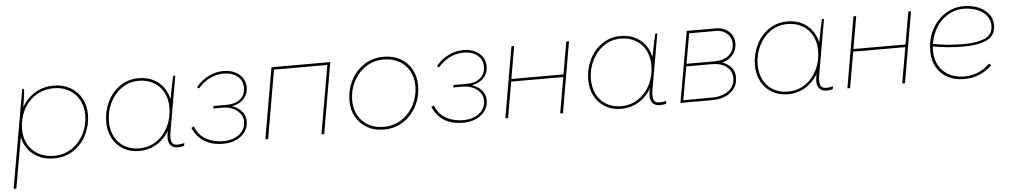

<svg xmlns="http://www.w3.org/2000/svg" viewBox="-39 -863 7380 1402"><g transform="rotate(-5 3650.5 -162.5)"><path d="M141 -520H155Q152 -479 145 -435Q138 -391 134 -366L132 -354L131 -347L35 200H15ZM95 -223Q95 -302 129 -371.5Q163 -441 226 -483Q289 -525 372 -525Q440 -525 492.5 -495Q545 -465 574 -412.5Q603 -360 603 -294Q603 -216 569 -147Q535 -78 472.5 -36.5Q410 5 329 5Q259 5 206 -24.5Q153 -54 124 -106Q95 -158 95 -223ZM583 -292Q583 -354 556.5 -402.5Q530 -451 481.5 -478.5Q433 -506 370 -506Q296 -506 237.5 -468.5Q179 -431 146.5 -367Q114 -303 114 -227Q114 -166 140.5 -117.5Q167 -69 216 -41.5Q265 -14 331 -14Q404 -14 461.5 -52.5Q519 -91 551 -155Q583 -219 583 -292Z M1173 -119 1187 -178 1211 -339Q1215 -358 1218 -376Q1236 -472 1248 -520H1263L1193 -118Q1184 -70 1192.5 -43.5Q1201 -17 1236 -17Q1261 -17 1286 -24L1282 -3Q1258 3 1237 3Q1195 3 1177 -28Q1159 -59 1173 -119ZM1219 -297Q1219 -218 1186.5 -148.5Q1154 -79 1093 -37Q1032 5 952 5Q887 5 836.5 -25Q786 -55 758.5 -107.5Q731 -160 731 -226Q731 -304 764 -373Q797 -442 857 -483.5Q917 -525 995 -525Q1062 -525 1112.5 -495.5Q1163 -466 1191 -414Q1219 -362 1219 -297ZM751 -228Q751 -166 776 -117.5Q801 -69 847 -41.5Q893 -14 954 -14Q1025 -14 1081 -51.5Q1137 -89 1168.5 -153Q1200 -217 1200 -293Q1200 -354 1175 -402.5Q1150 -451 1103 -478.5Q1056 -506 993 -506Q923 -506 868 -467.5Q813 -429 782 -365Q751 -301 751 -228Z M1347 -130 1365 -139Q1392 -72 1447 -42.5Q1502 -13 1571 -13Q1643 -13 1688.5 -49Q1734 -85 1734 -142Q1734 -190 1692.5 -223.5Q1651 -257 1584 -257H1518L1522 -275H1620Q1680 -275 1717.5 -305Q1755 -335 1755 -390Q1755 -441 1717 -472.5Q1679 -504 1615 -504Q1562 -504 1513.5 -480Q1465 -456 1428 -412L1414 -423Q1452 -470 1505 -496.5Q1558 -523 1616 -523Q1663 -523 1699.5 -505.5Q1736 -488 1755.5 -458Q1775 -428 1775 -391Q1775 -335 1735.5 -298.5Q1696 -262 1627 -259L1629 -269Q1689 -256 1721.5 -222.5Q1754 -189 1754 -144Q1754 -101 1730 -66.5Q1706 -32 1664 -13Q1622 6 1569 6Q1487 6 1431 -28.5Q1375 -63 1347 -130Z M1968 -520H2399L2309 0H2289L2376 -501H1985L1898 0H1878Z M2514 -226Q2514 -304 2548.5 -373Q2583 -442 2646 -483.5Q2709 -525 2789 -525Q2859 -525 2912 -495.5Q2965 -466 2994 -413.5Q3023 -361 3023 -294Q3023 -214 2988 -145.5Q2953 -77 2890 -36Q2827 5 2747 5Q2678 5 2625.5 -24.5Q2573 -54 2543.5 -106.5Q2514 -159 2514 -226ZM3003 -292Q3003 -354 2976.5 -402.5Q2950 -451 2901 -478Q2852 -505 2788 -505Q2715 -505 2657 -466.5Q2599 -428 2566.5 -364.5Q2534 -301 2534 -228Q2534 -166 2560.5 -117.5Q2587 -69 2635.5 -42Q2684 -15 2748 -15Q2822 -15 2880 -53.5Q2938 -92 2970.5 -155.5Q3003 -219 3003 -292Z M3106 -130 3124 -139Q3151 -72 3206 -42.5Q3261 -13 3330 -13Q3402 -13 3447.5 -49Q3493 -85 3493 -142Q3493 -190 3451.5 -223.5Q3410 -257 3343 -257H3277L3281 -275H3379Q3439 -275 3476.5 -305Q3514 -335 3514 -390Q3514 -441 3476 -472.5Q3438 -504 3374 -504Q3321 -504 3272.5 -480Q3224 -456 3187 -412L3173 -423Q3211 -470 3264 -496.5Q3317 -523 3375 -523Q3422 -523 3458.5 -505.5Q3495 -488 3514.5 -458Q3534 -428 3534 -391Q3534 -335 3494.5 -298.5Q3455 -262 3386 -259L3388 -269Q3448 -256 3480.5 -222.5Q3513 -189 3513 -144Q3513 -101 3489 -66.5Q3465 -32 3423 -13Q3381 6 3328 6Q3246 6 3190 -28.5Q3134 -63 3106 -130Z M4149 -520 4059 0H4039L4129 -520ZM3637 0 3727 -520H3747L3657 0ZM3694 -263 3697 -282H4097L4094 -263Z M4706 -119 4720 -178 4744 -339Q4748 -358 4751 -376Q4769 -472 4781 -520H4796L4726 -118Q4717 -70 4725.5 -43.5Q4734 -17 4769 -17Q4794 -17 4819 -24L4815 -3Q4791 3 4770 3Q4728 3 4710 -28Q4692 -59 4706 -119ZM4752 -297Q4752 -218 4719.5 -148.5Q4687 -79 4626 -37Q4565 5 4485 5Q4420 5 4369.5 -25Q4319 -55 4291.5 -107.5Q4264 -160 4264 -226Q4264 -304 4297 -373Q4330 -442 4390 -483.5Q4450 -525 4528 -525Q4595 -525 4645.5 -495.5Q4696 -466 4724 -414Q4752 -362 4752 -297ZM4284 -228Q4284 -166 4309 -117.5Q4334 -69 4380 -41.5Q4426 -14 4487 -14Q4558 -14 4614 -51.5Q4670 -89 4701.5 -153Q4733 -217 4733 -293Q4733 -354 4708 -402.5Q4683 -451 4636 -478.5Q4589 -506 4526 -506Q4456 -506 4401 -467.5Q4346 -429 4315 -365Q4284 -301 4284 -228Z M5012 -520H5229Q5266 -520 5295.5 -504Q5325 -488 5341.5 -460.5Q5358 -433 5358 -401Q5358 -345 5321 -307.5Q5284 -270 5227 -263V-275Q5281 -262 5311 -229.5Q5341 -197 5341 -152Q5341 -105 5316.5 -70.5Q5292 -36 5249.5 -18Q5207 0 5153 0H4920ZM4930 -18 5149 -19Q5226 -19 5273.5 -53Q5321 -87 5321 -149Q5321 -198 5282 -230Q5243 -262 5174 -262H4980L4983 -281H5194Q5260 -281 5299 -312.5Q5338 -344 5338 -400Q5338 -442 5306 -471.5Q5274 -501 5226 -501H5018L5030 -512L4941 -7Z M5928 -119 5942 -178 5966 -339Q5970 -358 5973 -376Q5991 -472 6003 -520H6018L5948 -118Q5939 -70 5947.5 -43.5Q5956 -17 5991 -17Q6016 -17 6041 -24L6037 -3Q6013 3 5992 3Q5950 3 5932 -28Q5914 -59 5928 -119ZM5974 -297Q5974 -218 5941.5 -148.5Q5909 -79 5848 -37Q5787 5 5707 5Q5642 5 5591.5 -25Q5541 -55 5513.5 -107.5Q5486 -160 5486 -226Q5486 -304 5519 -373Q5552 -442 5612 -483.5Q5672 -525 5750 -525Q5817 -525 5867.5 -495.5Q5918 -466 5946 -414Q5974 -362 5974 -297ZM5506 -228Q5506 -166 5531 -117.5Q5556 -69 5602 -41.5Q5648 -14 5709 -14Q5780 -14 5836 -51.5Q5892 -89 5923.5 -153Q5955 -217 5955 -293Q5955 -354 5930 -402.5Q5905 -451 5858 -478.5Q5811 -506 5748 -506Q5678 -506 5623 -467.5Q5568 -429 5537 -365Q5506 -301 5506 -228Z M6656 -520 6566 0H6546L6636 -520ZM6144 0 6234 -520H6254L6164 0ZM6201 -263 6204 -282H6604L6601 -263Z M6770 -220Q6770 -302 6805.5 -371.5Q6841 -441 6903.5 -482.5Q6966 -524 7044 -524Q7095 -524 7143 -506Q7191 -488 7221 -452.5Q7251 -417 7251 -367Q7251 -289 7186.5 -259.5Q7122 -230 7023 -230Q6892 -230 6786 -252L6788 -270Q6896 -248 7023 -248Q7112 -248 7172 -272.5Q7232 -297 7232 -366Q7232 -410 7204 -441.5Q7176 -473 7132 -489Q7088 -505 7042 -505Q6969 -505 6911.5 -465Q6854 -425 6822.5 -359.5Q6791 -294 6791 -220Q6791 -124 6849.5 -68Q6908 -12 7004 -12Q7058 -12 7105 -32Q7152 -52 7190 -90L7204 -76Q7162 -35 7111 -14Q7060 7 7001 7Q6932 7 6880 -20.5Q6828 -48 6799 -99.5Q6770 -151 6770 -220Z"/></g></svg>

Font: Fixel Italic Variable 20240409 Display Thin
Style: Italic
Weight: 100
Italic angle: -10°
Designer: AlfaBravo + MacPaw
Foundry: Kyrylo Tkachov, Marchela Mozhyna, Serhii Makarenko, Maria Weinstein, Zakhar Kryvoshyya
Version: Version 1.211;Glyphs 3.2 (3225)